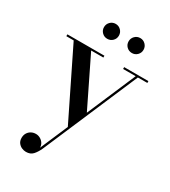

<svg xmlns="http://www.w3.org/2000/svg" viewBox="-219 -763 1002 1132"><g transform="rotate(30 282.0 -197.0)"><path d="M179.5 -447.5 346.5 -105.5 290.5 21.5 60.5 -447.5H10.5V-460H262.5V-447.5ZM562 -460V-447.5H497.5L222 195.5Q208 226 191.2 244.2Q174.5 262.5 144.5 262.5Q130 262.5 115.8 256.2Q101.5 250 91.5 236.8Q81.5 223.5 81.5 203Q81.5 184.5 90 170.5Q98.5 156.5 112.5 148.8Q126.5 141 144.5 141Q159.5 141 173.2 148.5Q187 156 195.8 169Q204.5 182 205 199.5L482.5 -447.5H397V-460ZM394.5 -554.5Q373 -554.5 358.2 -569.2Q343.5 -584 343.5 -605Q343.5 -626 358.2 -641Q373 -656 394.5 -656Q415.5 -656 430.2 -641Q445 -626 445 -605Q445 -584 430.2 -569.2Q415.5 -554.5 394.5 -554.5ZM226.5 -554.5Q205.5 -554.5 190.8 -569.2Q176 -584 176 -605Q176 -626 190.8 -641Q205.5 -656 227 -656Q248 -656 262.8 -641Q277.5 -626 277.5 -605Q277.5 -584 262.8 -569.2Q248 -554.5 226.5 -554.5Z"/></g></svg>

Font: Bodoni Moda 18pt Medium
Style: Regular
Weight: 500
Designer: Owen Earl
Foundry: indestructible type
Version: Version 2.004